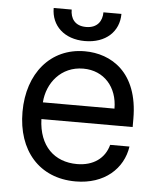

<svg xmlns="http://www.w3.org/2000/svg" viewBox="-53 -773 688 830"><g transform="rotate(5 291.0 -357.5)"><path d="M305.4 11.4C431.1 11.4 510.7 -62.5 524.9 -159.1H441.1C425.4 -99.4 375.7 -63.9 305.4 -63.9C207 -63.9 139.2 -127.5 135.3 -244.3H531.2V-279.8C531.2 -483 410.5 -552.6 296.9 -552.6C149.1 -552.6 51.1 -436.1 51.1 -268.5C51.1 -100.9 147.7 11.4 305.4 11.4ZM135.3 -316.8C141 -401.6 201 -477.3 296.9 -477.3C387.8 -477.3 446 -409.1 446 -316.8ZM146.3 -727.3C146.3 -650.6 203.1 -596.6 292.6 -596.6C383.5 -596.6 440.3 -650.6 440.3 -727.3H362.2C362.2 -690.3 342.3 -657.7 292.6 -657.7C242.9 -657.7 224.4 -690.3 224.4 -727.3Z"/></g></svg>

Font: Magic Ui Pro
Style: Regular
Weight: 400
Designer: Stefan Endress, Andreas Faust
Version: Version 1.000;FEAKit 1.0